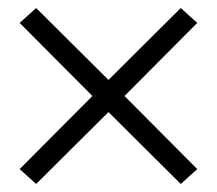

<svg xmlns="http://www.w3.org/2000/svg" viewBox="-20 -579 540 478"><path d="M430 -121 250 -300 70 -121 29 -158 210 -340 29 -522 70 -559 250 -380 430 -559 471 -522 290 -340 471 -158Z"/></svg>

Font: Iosevka Light
Style: Regular
Weight: 300
Monospace: yes
Designer: Belleve Invis
Foundry: Belleve Invis
Version: Version 32.5.0; ttfautohint (v1.8.4)